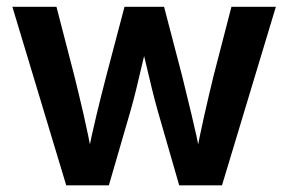

<svg xmlns="http://www.w3.org/2000/svg" viewBox="-20 -556 865 576"><path d="M178.7 0 17.1 -535.6H149.4L203.1 -328.1Q216.3 -274.9 230.5 -213.6Q244.6 -152.3 257.8 -82H241.2Q254.9 -150.9 269.8 -212.4Q284.7 -273.9 298.8 -328.1L353.5 -535.6H472.2L526.4 -328.1Q539.6 -274.4 554.4 -213.1Q569.3 -151.9 583 -82H566.4Q579.6 -151.4 593.5 -212.6Q607.4 -273.9 620.6 -328.1L674.3 -535.6H807.6L646 0H517.6L454.1 -220.2Q444.8 -252.9 435.8 -289.6Q426.8 -326.2 418 -364.3Q409.2 -402.3 400.4 -438H424.3Q415.5 -402.3 406.7 -364.3Q397.9 -326.2 388.9 -289.3Q379.9 -252.4 370.6 -220.2L306.6 0Z"/></svg>

Font: Inter 20pt SemiBold
Style: Regular
Weight: 600
Version: Version 4.001;git-66647c0bb